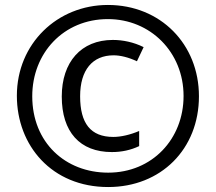

<svg xmlns="http://www.w3.org/2000/svg" viewBox="-20 -744 871 774"><path d="M416 10C629 10 782 -143 782 -356C782 -566 627 -724 415 -724C211 -724 48 -568 48 -358C48 -157 189 10 416 10ZM416 -48C244 -48 110 -169 110 -356C110 -530 236 -667 415 -667C586 -667 720 -534 720 -357C720 -184 594 -48 416 -48ZM431 -131C471 -131 507 -139 541 -155V-216C506 -201 468 -192 437 -192C345 -192 303 -247 303 -356C303 -462 353 -521 438 -521C465 -521 498 -513 532 -497L559 -554C519 -574 475 -583 435 -583C307 -583 229 -494 229 -355C229 -212 302 -131 431 -131Z"/></svg>

Font: Noto Sans Gujarati ExtraCondensed SemiBold
Style: Regular
Weight: 600
Width: 2
Designer: Jelle Bosma - Monotype Design Team, Universal Thirst
Foundry: Monotype Imaging Inc.
Version: Version 2.106